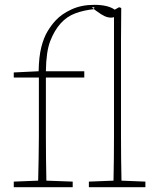

<svg xmlns="http://www.w3.org/2000/svg" viewBox="-20 -775 662 795"><path d="M360 -745 369 -738 371 -745ZM37 0V-23L138 -27Q139 -74 140 -120.5Q141 -167 141 -213V-454H37V-475L140 -480Q141 -540 151 -579.5Q161 -619 177 -645.5Q193 -672 211 -691Q235 -717 276 -736Q317 -755 370 -755Q427 -755 455 -735L473 -745L482 -742L481 -606V-213Q481 -172 481.5 -120Q482 -68 483 -27L582 -23V0H348V-23L450 -27Q451 -68 451.5 -120Q452 -172 452 -213V-704Q446 -702 440 -702Q427 -702 413.5 -708Q400 -714 380 -729L369 -737Q328 -733 292.5 -720Q257 -707 231 -678Q205 -649 188 -605Q171 -561 170 -480H329V-454H170V-213Q170 -167 170.5 -120.5Q171 -74 172 -27L281 -23V0Z"/></svg>

Font: Source Serif 4 SmText ExtraLight
Style: Regular
Weight: 200
Designer: Frank Grießhammer
Foundry: Adobe
Version: Version 4.005;hotconv 1.1.0;makeotfexe 2.6.0